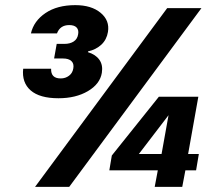

<svg xmlns="http://www.w3.org/2000/svg" viewBox="-20 -732 851 752"><path d="M117.2 0 634.8 -700.2H769L251 0ZM716.8 -128.9H758.8L748 -64.9H706.1L693.8 0H585.9L598.1 -64.9H408.2L418 -123L602.1 -353H756.8ZM523.9 -128.9H612.8L640.1 -280.8ZM101.1 -601.1Q112.3 -649.9 158.2 -680.9Q204.1 -711.9 274.9 -711.9Q337.9 -711.9 374 -681.9Q410.2 -651.9 402.8 -606.9Q397.9 -576.7 377 -557.1Q356 -537.6 325.2 -530.8L324.2 -527.8Q354.5 -518.6 369.1 -498Q383.8 -477.5 378.9 -446.8Q371.6 -402.8 324.2 -375Q276.9 -347.2 209 -347.2Q135.3 -347.2 100.1 -377.9Q64.9 -408.7 70.8 -462.9H180.2Q178.7 -424.8 217.8 -424.8Q236.3 -424.8 250.2 -435.3Q264.2 -445.8 267.1 -463.9Q270.5 -482.4 259.8 -492.7Q249 -502.9 227.1 -502.9H191.9L202.1 -560.1H231.9Q254.4 -560.1 268.8 -569.6Q283.2 -579.1 286.1 -598.1Q289.1 -614.7 280 -624.3Q271 -633.8 251 -633.8Q215.3 -633.8 203.1 -601.1Z"/></svg>

Font: SVN-Poppins SemiBold
Style: Italic
Weight: 600
Italic angle: -10°
Designer: Ninad Kale (Devanagari), Jonny Pinhorn (Latin)
Foundry: Indian Type Foundry
Version: Version 3.002 2017